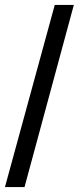

<svg xmlns="http://www.w3.org/2000/svg" viewBox="-20 -745 318 775"><path d="M0 10 201 -725H278L79 10Z"/></svg>

Font: TharLon
Style: Regular
Weight: 400
Designer: Sai Zin Di Di Zone
Foundry: Sai Zin Di Di Zone, Sun Tun
Version: Version 1.003 September 27 2012